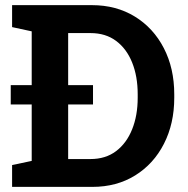

<svg xmlns="http://www.w3.org/2000/svg" viewBox="-20 -731 736 751"><path d="M27.3 0V-85.4L104 -101.6V-608.4L27.3 -625V-710.9H104H339.4Q434.6 -710.9 507.3 -666.3Q580.1 -621.6 620.8 -542.7Q661.6 -463.9 661.6 -361.8V-348.6Q661.6 -247.6 621.3 -168.7Q581.1 -89.8 508.8 -44.9Q436.5 0 341.3 0ZM246.6 -108.9H334Q393.1 -108.9 434.1 -139.9Q475.1 -170.9 496.8 -225.1Q518.6 -279.3 518.6 -348.6V-362.3Q518.6 -432.6 496.8 -486.6Q475.1 -540.5 434.1 -571Q393.1 -601.6 334 -601.6H246.6ZM22 -322.3V-397.9H343.8V-322.3Z"/></svg>

Font: Roboto Slab LO
Style: Bold
Weight: 700
Designer: Google
Version: Version 2.000